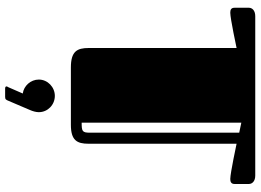

<svg xmlns="http://www.w3.org/2000/svg" viewBox="-150 -590 991 730"><g transform="rotate(90 345.0 -225.5)"><path d="M163 -630V-68C163 -23 176 0 237 0H455C514 0 527 -23 527 -67V-630C527 -630 639 -606 661 -606C671 -606 680 -609 680 -622V-677C680 -689 670 -701 648 -701H42C20 -701 10 -689 10 -677V-622C10 -609 18 -606 29 -606C51 -606 163 -630 163 -630ZM485 -72C485 -43 479 -41 447 -41V-648L485 -640ZM283 122C283 153 307 179 336 183L312 238C310 241 309 243 309 245C309 248 312 250 317 250H349C359 250 360 246 364 237L399 155C403 146 407 133 407 122C407 88 379 61 345 61C312 61 283 88 283 122Z"/></g></svg>

Font: Fascinate Inline
Style: Regular
Weight: 900
Designer: Astigmatic (AOETI)
Foundry: Astigmatic (AOETI)
Version: Version 1.000